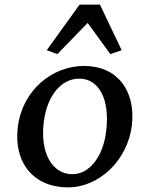

<svg xmlns="http://www.w3.org/2000/svg" viewBox="-20 -801 622 830"><path d="M274 9C409 9 531 -108 550 -258C568 -411 485 -516 344 -516C206 -516 77 -412 57 -252C38 -98 125 9 274 9ZM169 -272C183 -387 244 -461 323 -461C409 -461 456 -369 439 -234C426 -124 367 -48 293 -48C206 -48 153 -139 169 -272ZM182 -584 228 -567 359 -702 457 -567 506 -584 412 -781H324Z"/></svg>

Font: TPK Tissa Web Medium
Style: Italic
Weight: 500
Italic angle: -7°
Designer: Jacques Le Bailly, Suppakit Chalermlarp | Katatrad Co.,Ltd.
Foundry: Jacques Le Bailly, Cadson Demak Co.,Ltd.
Version: Version 5.000;Glyphs 3.1.2 (3151)